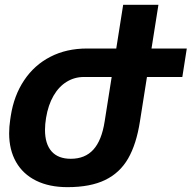

<svg xmlns="http://www.w3.org/2000/svg" viewBox="-20 -770 798 800"><path d="M739.7 -449.2H592.3L563 -263.7Q548.3 -169.4 513.9 -109.6Q479.5 -49.8 418 -20Q356.4 9.8 261.2 9.8Q185.1 9.8 130.4 -17.3Q75.7 -44.4 46.9 -95Q18.1 -145.5 18.1 -214.4Q18.1 -241.7 22.5 -271L24.9 -287.1Q38.1 -372.1 80.6 -435.5Q123 -499 189.9 -533.4Q256.8 -567.9 342.8 -567.9H464.4L493.2 -750H640.1L611.3 -567.9H758.3ZM445.3 -449.2H329.1Q290.5 -449.2 257.8 -429.2Q225.1 -409.2 202.9 -370.8Q180.7 -332.5 171.9 -278.8Q167.5 -252 167.5 -229Q167.5 -170.4 194.8 -139.4Q222.2 -108.4 274.9 -108.4Q334.5 -108.4 369.1 -146.7Q403.8 -185.1 416 -263.7Z"/></svg>

Font: Mardoto
Style: Bold Italic
Weight: 700
Italic angle: -12°
Designer: Christian Robertson, Vahan Hovhannisyan
Foundry: Google
Version: Version 1.000